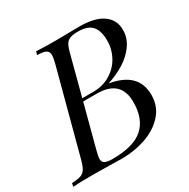

<svg xmlns="http://www.w3.org/2000/svg" viewBox="-193 -854 985 1000"><g transform="rotate(-30 299.5 -354.0)"><path d="M559.1 -210.9Q559.1 -143.1 516.1 -95.2Q473.1 -47.4 404.8 -23.7Q336.4 0 261.2 0Q227.1 0 188 -1.5Q98.6 -2.9 88.9 -2.9Q9.3 -2.9 -33.2 0L-28.8 -20Q7.3 -21.5 25.1 -27.8Q43 -34.2 53.7 -51.3Q64.5 -68.4 74.2 -106L206.1 -602.1Q214.4 -635.3 214.4 -649.9Q214.4 -669.9 199.7 -678.7Q185.1 -687.5 147 -688L151.9 -708Q192.9 -705.1 271 -705.1Q292.5 -705.1 338.4 -706.1Q386.2 -707 412.1 -707Q504.9 -707 552.5 -672.9Q600.1 -638.7 600.1 -579.1Q600.1 -530.3 571.3 -489.5Q542.5 -448.7 496.1 -419.9Q449.7 -391.1 395 -374Q559.1 -347.2 559.1 -210.9ZM304.2 -376Q362.3 -376 407.2 -403.1Q452.1 -430.2 476.6 -475.1Q501 -520 501 -571.8Q501 -631.3 475.3 -659.7Q449.7 -688 393.1 -688Q362.8 -688 345.9 -682.1Q329.1 -676.3 319.3 -661.6Q309.6 -647 301.8 -617.2L238.3 -376ZM459 -226.1Q459 -358.9 315.9 -358.9H233.9L167 -106Q157.7 -70.3 157.7 -57.1Q157.7 -38.6 170.9 -30.8Q184.1 -22.9 217.8 -22.9Q345.2 -22.9 402.1 -74.2Q459 -125.5 459 -226.1Z"/></g></svg>

Font: TypoPRO Playfair Display SC
Style: Italic
Weight: 400
Italic angle: -14°
Designer: Claus Eggers Sørensen
Foundry: Claus Eggers Sørensen
Version: Version 1.004;PS 001.004;hotconv 1.0.70;makeotf.lib2.5.58329